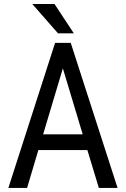

<svg xmlns="http://www.w3.org/2000/svg" viewBox="-20 -921 616 941"><path d="M191.4 -262.7H385.3L288.1 -585.9ZM408.2 -185.5H168L112.8 0H21L250 -710.9H326.7L556.2 0H464.4ZM341.8 -757.8H264.2L138.2 -901.4H247.1Z"/></svg>

Font: MAUL Condensed
Style: Condensed Regular
Weight: 400
Designer: MAUL
Version: Version 1.0; 2020; ttfautohint (v1.8.3)